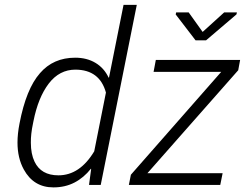

<svg xmlns="http://www.w3.org/2000/svg" viewBox="-20 -782 1036 812"><path d="M206 10.5Q122 10.5 80.5 -65.5Q54 -114 54 -179Q54 -216 62.5 -259.5Q90.5 -406 149 -472.5Q205.5 -538 298 -538Q347.5 -538 384 -516Q420.5 -494 439.5 -453.5L441 -454L502.5 -761.5H558.5L406 0H356.5L365.5 -67.5L364.5 -68.5Q334.5 -30.5 295 -10Q255.5 10.5 206 10.5ZM227 -40.5Q317.5 -40.5 378.5 -142L428 -390.5Q401.5 -487 299 -487.5Q231.5 -487.5 186.5 -429Q141.5 -370.5 121.5 -269.5L119.5 -259.5Q110 -215 110.5 -178.5Q110.5 -131 126 -98.5Q153.5 -40.5 227 -40.5ZM911.5 0H525L533.5 -43L915.5 -478H629.5L639 -528.5H995.5L987.5 -485L603.5 -49.5H921.5ZM851.5 -611.5H807L723 -721L725 -729.5H778L837 -647L928 -729.5H982L980 -721Z"/></svg>

Font: Roberto Sans Light
Style: Italic
Weight: 300
Italic angle: -11°
Designer: Google
Version: Version 1.00;June 11, 2020;FontCreator 12.0.0.2522 64-bit; t